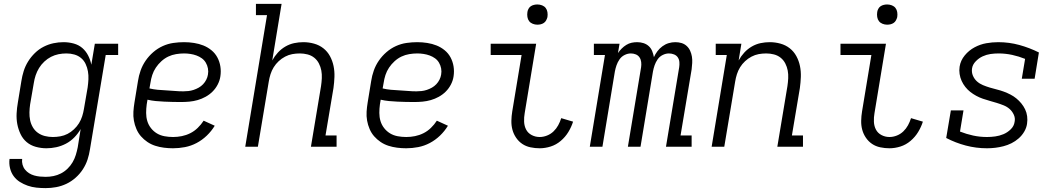

<svg xmlns="http://www.w3.org/2000/svg" viewBox="-20 -755 5440 988"><path d="M215 213Q191 213 167.5 210.5Q144 208 122.5 200.5Q101 193 82 181Q63 169 50 151Q37 133 31.5 110Q26 87 29 63H94Q92 78 96 92.5Q100 107 109 118Q118 129 130 136.5Q142 144 156 148Q170 152 185 153.5Q200 155 215 155Q235 155 255 151Q275 147 293.5 137.5Q312 128 327.5 113Q343 98 353.5 80Q364 62 370 42.5Q376 23 380 3L395 -91Q382 -68 362.5 -48Q343 -28 319 -15.5Q295 -3 269.5 2.5Q244 8 219 8Q191 8 164 0.5Q137 -7 117 -24Q97 -41 85.5 -65.5Q74 -90 69 -116.5Q64 -143 65.5 -171.5Q67 -200 72 -228L90 -338Q94 -364 102 -389.5Q110 -415 124.5 -438.5Q139 -462 159.5 -482Q180 -502 204.5 -514.5Q229 -527 255 -532.5Q281 -538 307 -538Q334 -538 359.5 -531Q385 -524 403.5 -508Q422 -492 433.5 -469.5Q445 -447 450 -422L468 -530H588V-472H524L443 13Q439 40 430.5 66Q422 92 406.5 116Q391 140 369 159.5Q347 179 321.5 191Q296 203 269 208Q242 213 215 213ZM252 -50Q271 -50 290.5 -53.5Q310 -57 327.5 -66Q345 -75 360.5 -89.5Q376 -104 386.5 -121Q397 -138 403 -157Q409 -176 412 -195L431 -305Q434 -326 435 -347Q436 -368 432.5 -388Q429 -408 420.5 -426Q412 -444 397 -456.5Q382 -469 362.5 -474.5Q343 -480 322 -480Q301 -480 281 -476Q261 -472 242.5 -462.5Q224 -453 208 -438Q192 -423 181 -405Q170 -387 163.5 -367.5Q157 -348 154 -328L135 -218Q132 -198 131.5 -177Q131 -156 135 -136.5Q139 -117 149 -100Q159 -83 175 -71.5Q191 -60 211 -55Q231 -50 252 -50Z M870 8Q847 8 823.5 5Q800 2 778.5 -5Q757 -12 738.5 -24.5Q720 -37 705.5 -53.5Q691 -70 682 -91Q673 -112 669 -134.5Q665 -157 666.5 -180.5Q668 -204 672 -228L690 -338Q694 -365 703.5 -392Q713 -419 729.5 -443Q746 -467 768.5 -486.5Q791 -506 817.5 -518Q844 -530 872 -534Q900 -538 927 -538Q953 -538 978.5 -534Q1004 -530 1026.5 -521Q1049 -512 1068 -496.5Q1087 -481 1098.5 -459.5Q1110 -438 1114 -413Q1118 -388 1114 -362Q1111 -341 1100.5 -320.5Q1090 -300 1074 -284Q1058 -268 1038 -257Q1018 -246 997 -240Q976 -234 954.5 -232Q933 -230 912 -230Q890 -230 868.5 -230.5Q847 -231 825 -232Q803 -233 781.5 -235Q760 -237 739 -242L735 -218Q732 -196 732 -174Q732 -152 738 -132Q744 -112 757 -95.5Q770 -79 787.5 -68.5Q805 -58 826.5 -54Q848 -50 871 -50Q893 -50 915.5 -54.5Q938 -59 959 -69.5Q980 -80 997.5 -97Q1015 -114 1028 -134L1085 -108Q1068 -80 1044 -57Q1020 -34 991.5 -19Q963 -4 932 2Q901 8 870 8ZM923 -285Q936 -285 949.5 -286.5Q963 -288 976.5 -292.5Q990 -297 1002.5 -304Q1015 -311 1025 -321.5Q1035 -332 1041.5 -345Q1048 -358 1050 -371Q1053 -387 1050 -403Q1047 -419 1039 -432.5Q1031 -446 1018.5 -455Q1006 -464 991 -469.5Q976 -475 959.5 -477.5Q943 -480 927 -480Q907 -480 886 -476.5Q865 -473 846 -464Q827 -455 810.5 -440Q794 -425 782 -407Q770 -389 763.5 -369Q757 -349 754 -328L749 -300Q770 -295 791.5 -293Q813 -291 835 -290Q857 -289 879 -287Q901 -285 923 -285Z M1242 0 1354 -677H1297V-735H1429L1381 -444Q1393 -466 1410 -484.5Q1427 -503 1448.5 -515.5Q1470 -528 1493.5 -533Q1517 -538 1541 -538Q1569 -538 1596 -530.5Q1623 -523 1644 -506.5Q1665 -490 1678 -466Q1691 -442 1696.5 -415Q1702 -388 1701 -359.5Q1700 -331 1696 -302L1655 -58H1712V0H1580L1632 -312Q1635 -332 1636 -352.5Q1637 -373 1633.5 -392Q1630 -411 1621 -428.5Q1612 -446 1597 -458Q1582 -470 1562.5 -475Q1543 -480 1523 -480Q1523 -480 1523 -480Q1523 -480 1523 -480Q1503 -480 1484 -476.5Q1465 -473 1447 -463.5Q1429 -454 1414 -440Q1399 -426 1388.5 -409Q1378 -392 1372 -373Q1366 -354 1363 -335L1307 0Z M2070 8Q2047 8 2023.5 5Q2000 2 1978.5 -5Q1957 -12 1938.5 -24.5Q1920 -37 1905.5 -53.5Q1891 -70 1882 -91Q1873 -112 1869 -134.5Q1865 -157 1866.5 -180.5Q1868 -204 1872 -228L1890 -338Q1894 -365 1903.5 -392Q1913 -419 1929.5 -443Q1946 -467 1968.5 -486.5Q1991 -506 2017.5 -518Q2044 -530 2072 -534Q2100 -538 2127 -538Q2153 -538 2178.5 -534Q2204 -530 2226.5 -521Q2249 -512 2268 -496.5Q2287 -481 2298.5 -459.5Q2310 -438 2314 -413Q2318 -388 2314 -362Q2311 -341 2300.5 -320.5Q2290 -300 2274 -284Q2258 -268 2238 -257Q2218 -246 2197 -240Q2176 -234 2154.5 -232Q2133 -230 2112 -230Q2090 -230 2068.5 -230.5Q2047 -231 2025 -232Q2003 -233 1981.5 -235Q1960 -237 1939 -242L1935 -218Q1932 -196 1932 -174Q1932 -152 1938 -132Q1944 -112 1957 -95.5Q1970 -79 1987.5 -68.5Q2005 -58 2026.5 -54Q2048 -50 2071 -50Q2093 -50 2115.5 -54.5Q2138 -59 2159 -69.5Q2180 -80 2197.5 -97Q2215 -114 2228 -134L2285 -108Q2268 -80 2244 -57Q2220 -34 2191.5 -19Q2163 -4 2132 2Q2101 8 2070 8ZM2123 -285Q2136 -285 2149.5 -286.5Q2163 -288 2176.5 -292.5Q2190 -297 2202.5 -304Q2215 -311 2225 -321.5Q2235 -332 2241.5 -345Q2248 -358 2250 -371Q2253 -387 2250 -403Q2247 -419 2239 -432.5Q2231 -446 2218.5 -455Q2206 -464 2191 -469.5Q2176 -475 2159.5 -477.5Q2143 -480 2127 -480Q2107 -480 2086 -476.5Q2065 -473 2046 -464Q2027 -455 2010.5 -440Q1994 -425 1982 -407Q1970 -389 1963.5 -369Q1957 -349 1954 -328L1949 -300Q1970 -295 1991.5 -293Q2013 -291 2035 -290Q2057 -289 2079 -287Q2101 -285 2123 -285Z M2757 8Q2733 8 2709.5 3Q2686 -2 2667.5 -14.5Q2649 -27 2636 -46Q2623 -65 2617 -87Q2611 -109 2611.5 -133.5Q2612 -158 2616 -182L2664 -472H2505V-530H2739L2680 -173Q2676 -151 2677 -128.5Q2678 -106 2687.5 -88Q2697 -70 2716 -60Q2735 -50 2757 -50Q2776 -50 2795 -57.5Q2814 -65 2828.5 -79Q2843 -93 2852.5 -110.5Q2862 -128 2868 -147L2929 -129Q2920 -101 2904.5 -75.5Q2889 -50 2865.5 -30Q2842 -10 2813.5 -1Q2785 8 2757 8ZM2745 -628Q2733 -628 2721.5 -632.5Q2710 -637 2703 -646Q2696 -655 2694 -667.5Q2692 -680 2694 -693Q2695 -701 2699.5 -709.5Q2704 -718 2711.5 -723Q2719 -728 2728 -730Q2737 -732 2745 -732Q2758 -732 2769.5 -727.5Q2781 -723 2788 -714Q2795 -705 2797 -692.5Q2799 -680 2797 -667Q2795 -659 2790.5 -650.5Q2786 -642 2778.5 -637Q2771 -632 2762.5 -630Q2754 -628 2745 -628Z M3015 0 3093 -472H3036V-530H3168L3160 -482Q3168 -494 3179 -505Q3190 -516 3203 -524Q3216 -532 3230 -535Q3244 -538 3259 -538Q3276 -538 3291.5 -533Q3307 -528 3318.5 -517.5Q3330 -507 3336 -492Q3342 -477 3345 -461Q3352 -477 3363 -491.5Q3374 -506 3389 -517Q3404 -528 3421 -533Q3438 -538 3455 -538Q3472 -538 3487 -533.5Q3502 -529 3513.5 -518.5Q3525 -508 3531.5 -493.5Q3538 -479 3540.5 -463.5Q3543 -448 3542 -431Q3541 -414 3539 -398L3482 -58H3539V0H3407L3475 -409Q3477 -422 3476 -435.5Q3475 -449 3468 -459.5Q3461 -470 3448.5 -475Q3436 -480 3422 -480Q3406 -480 3390 -472Q3374 -464 3364 -449.5Q3354 -435 3348.5 -419Q3343 -403 3340 -387L3276 0H3211L3279 -409Q3281 -422 3279.5 -435.5Q3278 -449 3271 -459.5Q3264 -470 3252 -475Q3240 -480 3226 -480Q3210 -480 3194 -472Q3178 -464 3168 -449.5Q3158 -435 3152.5 -419Q3147 -403 3144 -387L3080 0Z M3642 0 3720 -472H3663V-530H3795L3781 -444Q3793 -466 3810 -484.5Q3827 -503 3848.5 -515.5Q3870 -528 3893.5 -533Q3917 -538 3941 -538Q3969 -538 3996 -530.5Q4023 -523 4044 -506.5Q4065 -490 4078 -466Q4091 -442 4096.5 -415Q4102 -388 4101 -359.5Q4100 -331 4096 -302L4055 -58H4112V0H3980L4032 -312Q4035 -332 4036 -352.5Q4037 -373 4033.5 -392Q4030 -411 4021 -428.5Q4012 -446 3997 -458Q3982 -470 3962.5 -475Q3943 -480 3923 -480Q3923 -480 3923 -480Q3923 -480 3923 -480Q3903 -480 3884 -476.5Q3865 -473 3847 -463.5Q3829 -454 3814 -440Q3799 -426 3788.5 -409Q3778 -392 3772 -373Q3766 -354 3763 -335L3707 0Z M4557 8Q4533 8 4509.5 3Q4486 -2 4467.5 -14.5Q4449 -27 4436 -46Q4423 -65 4417 -87Q4411 -109 4411.5 -133.5Q4412 -158 4416 -182L4464 -472H4305V-530H4539L4480 -173Q4476 -151 4477 -128.5Q4478 -106 4487.5 -88Q4497 -70 4516 -60Q4535 -50 4557 -50Q4576 -50 4595 -57.5Q4614 -65 4628.5 -79Q4643 -93 4652.5 -110.5Q4662 -128 4668 -147L4729 -129Q4720 -101 4704.5 -75.5Q4689 -50 4665.5 -30Q4642 -10 4613.5 -1Q4585 8 4557 8ZM4545 -628Q4533 -628 4521.5 -632.5Q4510 -637 4503 -646Q4496 -655 4494 -667.5Q4492 -680 4494 -693Q4495 -701 4499.5 -709.5Q4504 -718 4511.5 -723Q4519 -728 4528 -730Q4537 -732 4545 -732Q4558 -732 4569.5 -727.5Q4581 -723 4588 -714Q4595 -705 4597 -692.5Q4599 -680 4597 -667Q4595 -659 4590.5 -650.5Q4586 -642 4578.5 -637Q4571 -632 4562.5 -630Q4554 -628 4545 -628Z M5059 8Q5003 8 4950 -6Q4897 -20 4849 -45L4873 -187H4938L4920 -78Q4953 -65 4987.5 -57.5Q5022 -50 5059 -50Q5080 -50 5101.5 -53Q5123 -56 5143.5 -64.5Q5164 -73 5181 -89.5Q5198 -106 5201 -128Q5205 -147 5197 -164.5Q5189 -182 5175.5 -194Q5162 -206 5144.5 -213Q5127 -220 5109 -225.5Q5091 -231 5073 -236Q5055 -241 5037.5 -247Q5020 -253 5003.5 -262Q4987 -271 4973 -282Q4959 -293 4947.5 -307.5Q4936 -322 4928.5 -338.5Q4921 -355 4918 -374Q4915 -393 4918 -412Q4923 -444 4944.5 -470Q4966 -496 4995 -511.5Q5024 -527 5055 -532.5Q5086 -538 5117 -538Q5173 -538 5225.5 -523.5Q5278 -509 5326 -485L5304 -350H5238L5255 -452Q5223 -465 5188.5 -472.5Q5154 -480 5118 -480Q5097 -480 5076.5 -477Q5056 -474 5036.5 -465Q5017 -456 5001 -439.5Q4985 -423 4982 -403Q4979 -383 4986.5 -365.5Q4994 -348 5007.5 -336Q5021 -324 5038 -317Q5055 -310 5073 -304.5Q5091 -299 5109.5 -294.5Q5128 -290 5145.5 -283.5Q5163 -277 5179.5 -268.5Q5196 -260 5210 -248.5Q5224 -237 5235.5 -223Q5247 -209 5255 -192.5Q5263 -176 5265.5 -157Q5268 -138 5265 -118Q5262 -97 5250.5 -77.5Q5239 -58 5222 -43Q5205 -28 5185 -18Q5165 -8 5143.5 -2.5Q5122 3 5101 5.5Q5080 8 5059 8Z"/></svg>

Font: Iosevka Slab Light Extended
Style: Italic
Weight: 300
Width: 7
Italic angle: -9°
Monospace: yes
Designer: Belleve Invis
Foundry: Belleve Invis
Version: Version 11.1.0; ttfautohint (v1.8.3)